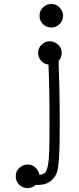

<svg xmlns="http://www.w3.org/2000/svg" viewBox="-20 -746 401 977"><path d="M283 -708Q301 -690 301 -666Q301 -642 283.5 -624Q266 -606 241 -606Q216 -606 198.5 -623.5Q181 -641 181 -666Q181 -691 199 -708.5Q217 -726 241 -726Q265 -726 283 -708ZM227 -417Q202 -421 188 -438Q174 -455 174 -477Q174 -502 192 -519Q210 -536 233 -536Q256 -536 275 -519.5Q294 -503 294 -477Q294 -452 278 -436Q280 -385 282 -304.5Q284 -224 284 -109Q284 3 280 61Q276 119 268 136Q254 166 231 180.5Q208 195 172 195H161Q145 211 120 211Q95 211 77.5 193.5Q60 176 60 151Q60 124 79 107.5Q98 91 121 91Q142 91 159 105.5Q176 120 180 143Q198 143 208 134Q218 125 223.5 97.5Q229 70 230.5 20.5Q232 -29 232 -110Q232 -216 230.5 -292.5Q229 -369 227 -417Z"/></svg>

Font: Nelagoney
Style: Regular
Weight: 400
Designer: Kanati
Foundry: Kanati and Michael Everson
Version: Version 2.000